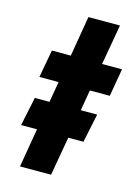

<svg xmlns="http://www.w3.org/2000/svg" viewBox="-99 -677 533 735"><g transform="rotate(15 167.5 -310.0)"><path d="M17 -154 41 -268H99L113 -350H37L57 -460H132L159 -620H284L256 -460H335L316 -350H237L223 -268H288L264 -154H204L177 0H54L80 -154Z"/></g></svg>

Font: Jost* 600 Semi
Style: Italic
Weight: 600
Italic angle: -10°
Version: Version 3.500